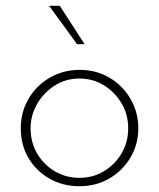

<svg xmlns="http://www.w3.org/2000/svg" viewBox="-20 -638 551 665"><path d="M52 -194Q52 -250 79 -296Q106 -342 152.5 -369Q199 -396 256 -396Q313 -396 359 -369Q405 -342 432 -295.5Q459 -249 459 -194Q459 -138 432 -92.5Q405 -47 359 -20Q313 7 255 7Q198 7 152 -19Q106 -45 79 -90Q52 -135 52 -194ZM86 -194Q86 -145 108.5 -106.5Q131 -68 169.5 -45Q208 -22 255 -22Q302 -22 340 -45Q378 -68 401 -106.5Q424 -145 424 -194Q424 -241 401 -280Q378 -319 340 -342.5Q302 -366 255 -366Q207 -366 168.5 -341Q130 -316 108 -277Q86 -238 86 -194ZM150 -618H187L273 -485H247Z"/></svg>

Font: Josefin Sans ExtraLight
Style: Regular
Weight: 250
Designer: Santiago Orozco
Foundry: Typemade
Version: Version 2.000